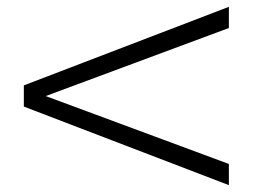

<svg xmlns="http://www.w3.org/2000/svg" viewBox="-20 -581 740 562"><path d="M649.9 -39.1 49.8 -269V-331.1L649.9 -561V-499L113.8 -299.8L649.9 -101.1Z"/></svg>

Font: Perun
Style: Regular
Weight: 400
Version: Version 1.0000